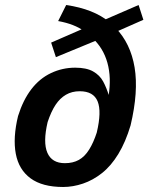

<svg xmlns="http://www.w3.org/2000/svg" viewBox="-20 -736 592 766"><path d="M232 10Q149 10 102 -24.5Q55 -59 43 -122.5Q31 -186 52 -273Q72 -337 105 -380Q138 -423 183.5 -444.5Q229 -466 280 -466Q325 -466 351.5 -451Q378 -436 391.5 -411Q405 -386 415 -353H413Q425 -426 408.5 -485.5Q392 -545 347 -586L380 -581L203 -508L184 -566L308 -620L316 -612Q296 -626 270.5 -636Q245 -646 212 -652L244 -716Q299 -708 342 -691Q385 -674 418 -647L383 -651L533 -716L552 -657L450 -612L441 -625Q501 -563 517 -467Q533 -371 501 -236Q481 -169 452 -121.5Q423 -74 387 -45.5Q351 -17 311 -3.5Q271 10 232 10ZM239 -85Q271 -85 294.5 -98Q318 -111 335.5 -139Q353 -167 366 -207Q386 -291 369.5 -331.5Q353 -372 298 -372Q267 -372 243 -358Q219 -344 201.5 -317.5Q184 -291 170 -249Q151 -168 169 -126.5Q187 -85 239 -85Z"/></svg>

Font: Nunito Sans 7pt Condensed
Style: Bold Italic
Weight: 700
Width: 3
Italic angle: -9°
Designer: Vernon Adams
Foundry: Vernon Adams
Version: Version 3.101;gftools[0.9.27]